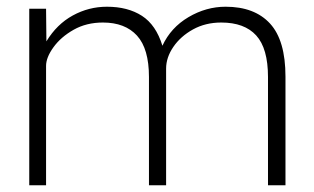

<svg xmlns="http://www.w3.org/2000/svg" viewBox="-20 -551 933 571"><path d="M67 0V-525H117L118 -428Q149 -479 196.5 -505Q244 -531 298 -531Q360 -531 402 -504Q444 -477 463 -415Q488 -469 540.5 -500Q593 -531 651 -531Q737 -531 783 -481Q829 -431 829 -323V0H777V-322Q777 -407 742 -445.5Q707 -484 638 -484Q591 -484 554 -463.5Q517 -443 495.5 -411.5Q474 -380 474 -347V0H423V-322Q423 -406 387.5 -445Q352 -484 286 -484Q237 -484 199 -462.5Q161 -441 139 -410.5Q117 -380 117 -355V0Z"/></svg>

Font: Readex Pro ExtraLight
Style: Regular
Weight: 200
Designer: Bonnie Shaver-Troup, Thomas Jockin
Foundry: Lexend
Version: Version 1.203; ttfautohint (v1.8.3)